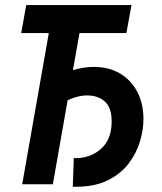

<svg xmlns="http://www.w3.org/2000/svg" viewBox="-20 -713 626 743"><path d="M261.7 9.8 265.6 -101.6Q271 -101.6 273.9 -101.1Q330.6 -101.1 371.3 -137.5Q412.1 -173.8 412.1 -243.2Q412.1 -296.4 385.7 -320.1Q359.4 -343.8 316.4 -343.8Q282.7 -343.8 241.7 -325.2L184.6 0H65.9L168.9 -585H62L81.5 -693.4H488.8L469.2 -585H287.6L262.2 -441.4Q282.7 -447.8 303.2 -450.9Q323.7 -454.1 342.3 -454.1Q401.9 -454.1 445.1 -428.2Q488.3 -402.3 511.7 -356.7Q535.2 -311 535.2 -251.5Q535.2 -212.9 522.2 -167.7Q509.3 -122.6 479.2 -82Q449.2 -41.5 398.4 -15.9Q347.7 9.8 272 9.8Z"/></svg>

Font: Cascadia Code NF SemiBold
Style: Italic
Weight: 600
Italic angle: -10°
Monospace: yes
Designer: Aaron Bell
Foundry: Saja Typeworks
Version: Version 2404.023; ttfautohint (v1.8.4)